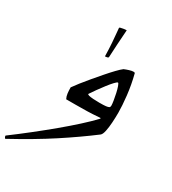

<svg xmlns="http://www.w3.org/2000/svg" viewBox="-393 -727 1150 1284"><g transform="rotate(30 181.5 -84.5)"><path d="M361 -114Q361 -126 357 -151.5Q353 -177 347 -204Q341 -231 334 -250.5Q327 -270 322 -270Q316 -270 299.5 -252.5Q283 -235 262.5 -208.5Q242 -182 222 -154Q202 -126 189 -106Q186 -101 198.5 -97.5Q211 -94 233.5 -92.5Q256 -91 280 -91Q297 -91 311.5 -91.5Q326 -92 332 -93Q348 -95 354.5 -99Q361 -103 361 -114ZM329 -6Q279 -2 237.5 -1Q196 0 149 0Q131 0 113.5 0Q96 0 78 0Q69 -17 66.5 -38.5Q64 -60 64 -84Q77 -103 101 -133.5Q125 -164 154.5 -199Q184 -234 213.5 -268Q243 -302 268 -328Q293 -354 309 -366Q325 -373 344.5 -379Q364 -385 376 -385Q387 -385 388 -380Q408 -302 416.5 -225Q425 -148 425 -97Q425 -61 422.5 -21Q420 19 413.5 49.5Q407 80 395 89Q288 170 159.5 254Q31 338 -143 433Q-152 425 -152 413Q-82 361 -11 305Q60 249 125.5 194.5Q191 140 245.5 90.5Q300 41 336 3Q341 -2 341 -4Q341 -8 329 -6ZM185 -388Q184 -382 175.5 -380Q167 -378 159 -378Q158 -435 154.5 -481.5Q151 -528 148 -557.5Q145 -587 145 -590Q145 -593 151 -595Q159 -597 172 -599.5Q185 -602 198 -602Q194 -546 190.5 -490.5Q187 -435 185 -388Z"/></g></svg>

Font: Ruwudu
Style: Regular
Weight: 400
Designer: Becca Hirsbrunner Spalinger
Foundry: SIL International
Version: Version 3.000